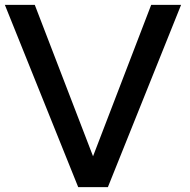

<svg xmlns="http://www.w3.org/2000/svg" viewBox="-21 -770 780 790"><path d="M724.1 -750 422.9 0H300.8L-1 -750H122.1L361.8 -127L601.1 -750Z"/></svg>

Font: Oakes Grotesk Medium
Style: Regular
Weight: 500
Designer: Samuel Oakes
Foundry: Samuel Oakes
Version: Version 1.000;PS 001.000;hotconv 1.0.88;makeotf.lib2.5.64775